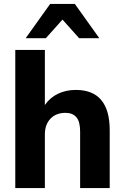

<svg xmlns="http://www.w3.org/2000/svg" viewBox="-20 -960 635 980"><path d="M58 0V-705H209V-424Q235 -462 276 -481.5Q317 -501 367 -501Q540 -501 540 -295V0H389V-288Q389 -339 370 -361.5Q351 -384 314 -384Q266 -384 237.5 -354Q209 -324 209 -274V0ZM111 -765 236 -940H362L487 -765H384L299 -860L214 -765Z"/></svg>

Font: Nunito Sans ExtraBold
Style: Regular
Weight: 800
Designer: Vernon Adams
Foundry: Vernon Adams
Version: Version 3.101; ttfautohint (v1.8.4.7-5d5b);gftools[0.9.27]